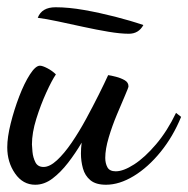

<svg xmlns="http://www.w3.org/2000/svg" viewBox="-21 -479 519 529"><path d="M76 30Q42 30 20.5 -1Q-1 -32 -1 -73Q-1 -101 8.5 -139Q18 -177 32 -213.5Q46 -250 61.5 -274Q77 -298 89 -298Q96 -298 109.5 -291Q123 -284 133 -274Q122 -258 106.5 -224Q91 -190 79 -151.5Q67 -113 67 -81Q67 -76 68.5 -60.5Q70 -45 76.5 -32Q83 -19 99 -19Q116 -19 136 -37.5Q156 -56 176.5 -86Q197 -116 216 -151Q235 -186 251 -218Q267 -250 277 -272Q285 -271 298.5 -267.5Q312 -264 322.5 -258Q333 -252 333 -241Q333 -238 323.5 -216Q314 -194 301 -163Q288 -132 278.5 -100Q269 -68 269 -44Q269 -29 275 -18Q281 -7 298 -7Q319 -7 348.5 -26Q378 -45 409 -81.5Q440 -118 464 -168L478 -157Q456 -103 421.5 -60.5Q387 -18 347.5 6Q308 30 271 30Q243 30 228 17.5Q213 5 207.5 -15Q202 -35 202 -56Q202 -63 202.5 -71Q203 -79 204 -86Q187 -57 166.5 -30.5Q146 -4 123.5 13Q101 30 76 30ZM334 -386Q311 -386 278 -391.5Q245 -397 208.5 -405Q172 -413 139 -420Q106 -427 83 -430Q94 -459 132 -459Q168 -459 210.5 -451.5Q253 -444 296 -433Q339 -422 374 -410Q361 -386 334 -386Z"/></svg>

Font: Dancing Script SemiBold
Style: Regular
Weight: 600
Designer: Pablo Impallari
Foundry: Pablo Impallari
Version: Version 2.001